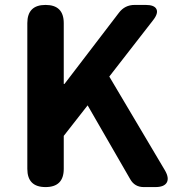

<svg xmlns="http://www.w3.org/2000/svg" viewBox="-20 -760 726 780"><path d="M165 0Q91 0 91 -74V-666Q91 -740 165 -740Q239 -740 239 -666V-419H242L463 -708Q487 -740 527 -740H572Q607 -740 615.5 -723Q624 -706 602 -678L424 -449L650 -68Q668 -37 657.5 -18.5Q647 0 611 0H608H564Q527 0 509 -32L336 -332L239 -208V-74Q239 0 165 0Z"/></svg>

Font: GenSenRounded JP B
Style: Regular
Weight: 700
Version: Version 1.501;PS 1;hotconv 16.6.51;makeotf.lib2.5.65220